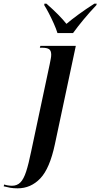

<svg xmlns="http://www.w3.org/2000/svg" viewBox="-150 -786 547 1046"><path d="M-54 240Q-77 240 -94 237Q-111 234 -130 229L-127 219Q-120 222 -107.5 224Q-95 226 -85 226Q-57 226 -39 208Q-21 190 -7.5 148.5Q6 107 20 38L121 -437Q124 -453 126.5 -465.5Q129 -478 129 -488Q129 -510 117.5 -518Q106 -526 78 -526H67L70 -536H263L149 0Q121 132 69.5 186Q18 240 -54 240ZM163 -606Q156 -629 143 -658Q130 -687 116 -714Q102 -741 91 -758L92 -766H103Q174 -704 212 -656Q239 -679 278 -707.5Q317 -736 364 -766H377L375 -758Q339 -720 306.5 -681Q274 -642 248 -606Z"/></svg>

Font: Noto Serif Display Condensed SemiBold
Style: Italic
Weight: 600
Width: 3
Italic angle: -12°
Designer: Monotype Design Team
Foundry: Monotype Imaging Inc.
Version: Version 2.009